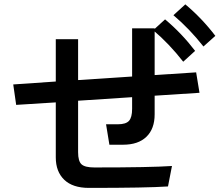

<svg xmlns="http://www.w3.org/2000/svg" viewBox="-20 -871 1040 899"><path d="M476.6 -289.1H532.2Q569.3 -289.1 584 -305.2Q598.6 -321.3 598.6 -361.3V-416L345.7 -399.4V-158.2Q345.7 -116.2 361.8 -101.6Q377.9 -86.9 421.9 -86.9Q685.5 -86.9 785.2 -93.8L766.6 2Q668.9 8.8 396.5 8.8Q320.3 8.8 280.8 -29.3Q241.2 -67.4 241.2 -133.8V-391.6L55.7 -379.9L42 -475.6L241.2 -489.3V-687.5H345.7V-496.1L598.6 -512.7V-738.3H704.1V-519.5L898.4 -532.2L914.1 -436.5L704.1 -422.9V-335.9Q704.1 -267.6 665.5 -230.5Q627 -193.4 556.6 -193.4H492.2ZM792 -799.8 847.7 -850.6Q925.8 -785.2 988.3 -703.1L932.6 -653.3Q868.2 -735.4 792 -799.8ZM697.3 -729.5 752.9 -780.3Q831.1 -714.8 893.6 -632.8L837.9 -582Q771.5 -667 697.3 -729.5Z"/></svg>

Font: Gothic A1 SemiBold
Style: Regular
Weight: 600
Version: Version 2.50